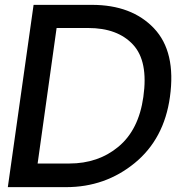

<svg xmlns="http://www.w3.org/2000/svg" viewBox="-20 -770 765 790"><path d="M118.2 -750H357.9Q522 -750 613.5 -653.6Q705.1 -557.1 679.2 -371.1Q655.3 -198.2 534.2 -99.1Q413.1 0 252 0H12.2ZM265.1 -97.2Q384.3 -97.2 467.5 -166.5Q550.8 -235.8 569.8 -371.1Q590.8 -518.1 527.3 -586.4Q463.9 -654.8 342.8 -654.8H212.9L134.8 -97.2Z"/></svg>

Font: Oakes Grotesk
Style: Medium Italic
Weight: 500
Designer: Samuel Oakes
Foundry: Samuel Oakes
Version: Version 1.0 | wf-rip DC20170320